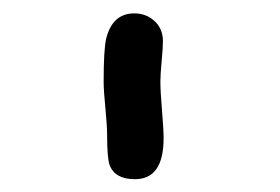

<svg xmlns="http://www.w3.org/2000/svg" viewBox="-20 -831 428 294"><path d="M225.6 -706.1Q225.6 -691.4 228 -662.6Q230.5 -633.8 230.5 -619.1Q230.5 -556.6 186.5 -556.6Q156.2 -556.6 147.9 -578.1Q144 -589.4 144 -624.5Q144 -638.2 141.4 -665.3Q138.7 -692.4 138.7 -706.1Q138.7 -754.9 142.6 -772Q152.3 -810.5 185.5 -810.5Q204.1 -810.5 216.8 -798.6Q229.5 -786.6 229.5 -768.1Q229.5 -757.8 227.5 -737.1Q225.6 -716.3 225.6 -706.1Z"/></svg>

Font: Bharatayuddha
Style: Regular
Weight: 400
Designer: R.S. Wihananto
Foundry: R.S. Wihananto
Version: Version 2.0.1